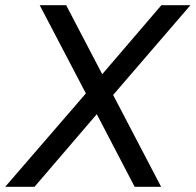

<svg xmlns="http://www.w3.org/2000/svg" viewBox="-54 -720 754 740"><path d="M277 -360 99 -700H201L340 -434L568 -700H680L382 -354L567 0H465L319 -280L79 0H-34Z"/></svg>

Font: Bai Jamjuree Medium
Style: Italic
Weight: 500
Italic angle: -10°
Version: Version 1.000; ttfautohint (v1.6)